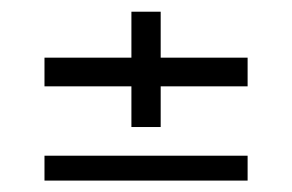

<svg xmlns="http://www.w3.org/2000/svg" viewBox="-20 -513 499 328"><path d="M204.5 -296V-365.5H56V-414.5H204.5V-493H254.5V-414.5H403V-365.5H254.5V-296ZM56 -204.5V-247H403V-204.5Z"/></svg>

Font: Big Shoulders Text Thin Light
Style: Regular
Weight: 300
Version: Version 2.002